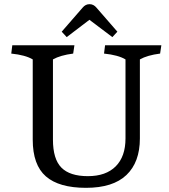

<svg xmlns="http://www.w3.org/2000/svg" viewBox="-20 -893 812 921"><path d="M137 -223V-608Q102 -629 34 -636L39 -676H337L331 -636Q269 -628 234 -608V-223Q234 -130 274.5 -89Q315 -48 401.5 -48Q488 -48 535 -95Q582 -142 582 -229V-608Q547 -629 479 -636L484 -676H754L748 -636Q686 -628 651 -608V-229Q651 -115 586.5 -53.5Q522 8 392.5 8Q263 8 200 -47Q137 -102 137 -223ZM376 -856Q390 -873 409.5 -873Q429 -873 443 -856L543 -741L519 -715L409 -798L300 -715L276 -741Z"/></svg>

Font: Cambo
Style: Regular
Weight: 400
Designer: Carolina Giovagnoli, Andres Torresi
Foundry: Carolina Giovagnoli, Andres Torresi
Version: Version 2.001